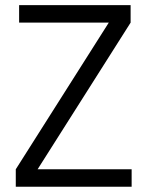

<svg xmlns="http://www.w3.org/2000/svg" viewBox="-20 -710 556 730"><path d="M480.5 -66.4V0H40V-66.4L393.6 -624H52.7V-690.4H476.6V-624L123 -66.4Z"/></svg>

Font: DINish
Style: Regular
Weight: 400
Designer: Bert Driehuis
Foundry: Playbeing
Version: Version 3.008; git-95204e4c-release